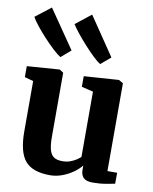

<svg xmlns="http://www.w3.org/2000/svg" viewBox="-97 -967 840 1051"><g transform="rotate(10 323.0 -442.0)"><path d="M490 10Q455 10 439.8 -5.2Q424.5 -20.5 424.5 -49V-73Q408.5 -52.5 381.5 -33.2Q354.5 -14 321.5 -1.5Q288.5 11 253.5 11Q156.5 11 115.2 -37.8Q74 -86.5 74 -200.5V-480.5L25.5 -494V-555L205.5 -568H206.5L228 -554V-198.5Q228 -153 235.2 -126.5Q242.5 -100 259.5 -88.2Q276.5 -76.5 306 -76.5Q331 -76.5 350.2 -83.5Q369.5 -90.5 383.8 -100Q398 -109.5 406.5 -117.5V-480.5L342 -496V-555L533 -568H536L560 -554V-66H614L613.5 -5Q595.5 -1.5 563.2 4.2Q531 10 490 10ZM197.5 -636Q181 -646 155 -670Q129 -694 101.2 -724Q73.5 -754 51.2 -782Q29 -810 19.5 -828L105.5 -895L252 -682L198.5 -636ZM418.5 -636Q402 -646 377.5 -669.5Q353 -693 326.5 -722.2Q300 -751.5 277.5 -779.5Q255 -807.5 243 -827L329 -895L473.5 -682L419 -636Z"/></g></svg>

Font: Merriweather Light 18pt ExtraBold
Style: Regular
Weight: 800
Version: Version 2.100